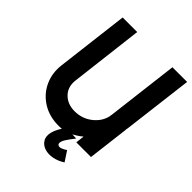

<svg xmlns="http://www.w3.org/2000/svg" viewBox="-240 -825 1110 1110"><g transform="rotate(45 315.0 -270.0)"><path d="M455 -254H456V-256L510 -700H630L577 -269Q576 -261 574 -254H575L544 0H424L430 -53Q399 -27 362.5 -11Q326 5 285 5Q208 5 151.5 -30.5Q95 -66 67.5 -125.5Q40 -185 49 -256L103 -700H222L168 -250Q161 -192 196.5 -156Q232 -120 290 -120Q350 -120 396 -155.5Q442 -191 454 -243ZM458 130Q426 151 391.5 157.5Q357 164 329 155Q301 146 287 123Q272 100 281 63.5Q290 27 326 -20L408 -15Q386 12 369 38.5Q352 65 359 81Q370 92 387 85.5Q404 79 418 69Z"/></g></svg>

Font: Kulim Park
Style: Bold Italic
Weight: 700
Italic angle: -8°
Designer: Noponies / Dale Sattler
Foundry: Noponies
Version: Version 1.000; ttfautohint (v1.8.3)